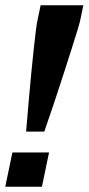

<svg xmlns="http://www.w3.org/2000/svg" viewBox="-28 -708 336 728"><path d="M71 -209Q76 -269 81 -326.5Q86 -384 91 -435Q96 -486 100.5 -527Q105 -568 108.5 -596Q112 -624 115 -635L126 -688H288L277 -635Q275 -624 266.5 -596Q258 -568 245 -527Q232 -486 215.5 -435Q199 -384 180 -326.5Q161 -269 140 -209ZM-8 0 19 -130H158L131 0Z"/></svg>

Font: Saira UltraCondensed Black
Style: Italic
Weight: 900
Width: 1
Italic angle: -12°
Designer: Hector Gatti with collaboration of the Omnibus-Type team
Foundry: Omnibus-Type
Version: Version 1.101